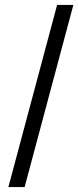

<svg xmlns="http://www.w3.org/2000/svg" viewBox="-20 -760 318 780"><path d="M278 -740H212L14 0H80Z"/></svg>

Font: XITS
Style: Bold Italic
Weight: 700
Italic angle: -16.33°
Designer: MicroPress Inc., with final additions and corrections provided by Coen Hoffman, Elsevier (retired)
Version: Version 1.105